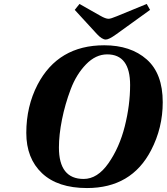

<svg xmlns="http://www.w3.org/2000/svg" viewBox="-20 -936 843 971"><path d="M358 -886 382 -916 488 -856Q514 -841 529 -841Q540 -841 571 -854L722 -916L739 -886L567 -762Q531 -736 515 -736Q496 -736 470 -764ZM113 -264Q113 -398 170 -508Q274 -707 507 -707Q641 -707 722 -635.5Q803 -564 803 -419Q803 -289 744 -176Q645 15 420 15Q272 15 192.5 -60Q113 -135 113 -264ZM278 -190Q278 -31 403 -31Q473 -31 528.5 -110.5Q584 -190 611 -297Q638 -404 638 -506Q638 -661 522 -661Q464 -661 415 -610.5Q366 -560 337.5 -484.5Q309 -409 293.5 -331.5Q278 -254 278 -190Z"/></svg>

Font: Heuristica
Style: Bold Italic
Weight: 700
Italic angle: -13°
Version: Version 1.0.2